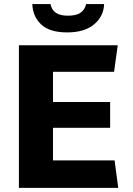

<svg xmlns="http://www.w3.org/2000/svg" viewBox="-20 -904 640 924"><path d="M71 0V-686H546.5L529 -558.5H235V-413H510V-289H235V-132H531.5L549 0ZM303.5 -748Q218.5 -748 178 -786.5Q137.5 -825 135.5 -884.5H223Q228.5 -856.5 248.8 -842.5Q269 -828.5 307 -828.5Q346.5 -828.5 367.2 -842.5Q388 -856.5 394.5 -884.5H481Q479 -825 432.5 -786.5Q386 -748 303.5 -748Z"/></svg>

Font: Chivo Mono Medium
Style: Regular
Weight: 500
Monospace: yes
Designer: Hector Gatti
Foundry: Omnibus-Type
Version: Version 1.008